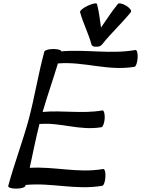

<svg xmlns="http://www.w3.org/2000/svg" viewBox="-20 -1108 840 1144"><path d="M588 -843C641 -910 706 -969 760 -1036C766 -1044 753 -1061 732 -1074C710 -1087 687 -1092 682 -1084C645 -1039 615 -991 582 -944C575 -991 570 -1039 558 -1084C556 -1092 531 -1087 503 -1074C475 -1061 455 -1044 457 -1036C475 -969 507 -910 525 -843C528 -833 540 -828 554 -830C566 -828 580 -833 588 -843ZM244 -800C208 -667 187 -533 152 -400C116 -267 65 -133 29 0C27 9 48 16 76 16C104 16 129 9 131 0C131 -2 132 -4 133 -6C288 -21 430 26 589 -1C598 -2 607 -26 608 -54C610 -81 604 -102 595 -101C443 -75 306 -117 157 -108C176 -195 193 -282 215 -369C342 -380 454 -328 584 -350C593 -351 602 -375 604 -403C605 -430 599 -452 590 -450C468 -429 354 -452 234 -441C262 -537 296 -634 325 -730C482 -743 621 -683 781 -710C790 -711 798 -735 800 -763C802 -790 796 -812 787 -810C635 -784 494 -815 345 -802C347 -809 326 -816 298 -816C270 -816 246 -809 244 -800Z"/></svg>

Font: Nupuram Medium Oblique
Style: Regular
Weight: 500
Designer: Santhosh Thottingal (santhosh.thottingal@gmail.com)
Foundry: SMC
Version: Version 1.000